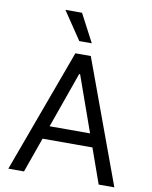

<svg xmlns="http://www.w3.org/2000/svg" viewBox="-102 -1041 880 1115"><g transform="rotate(10 338.0 -483.0)"><path d="M376.4 -801.1H302.6L191.8 -965.9H289.8ZM558.2 0 485.1 -206H191.1L117.9 0H25.6L292.6 -727.3H383.5L650.6 0ZM218.8 -284.1H457.4L340.9 -612.2H335.2Z"/></g></svg>

Font: TID UI
Style: Regular
Weight: 400
Designer: The TID Project Authors
Foundry: Bakken & Bæck
Version: Version 1.001;hotconv 1.0.109;makeotfexe 2.5.65596